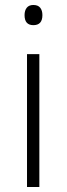

<svg xmlns="http://www.w3.org/2000/svg" viewBox="-20 -747 266 767"><path d="M113.3 -727.1Q131.8 -727.1 140.6 -716.1Q149.4 -705.1 149.4 -686.5Q149.4 -646.5 113.3 -646.5Q78.1 -646.5 78.1 -686.5Q78.1 -705.1 86.9 -716.1Q95.7 -727.1 113.3 -727.1ZM137.2 -530.8V0H87.9V-530.8Z"/></svg>

Font: Open Sans Light
Style: Regular
Weight: 300
Designer: Monotype Design Team
Foundry: Monotype Imaging Inc.
Version: Version 3.000; ttfautohint (v1.8.4)